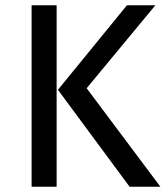

<svg xmlns="http://www.w3.org/2000/svg" viewBox="-20 -709 629 729"><path d="M570 -689 309 -374 589 0H472L200 -368L462 -689ZM195 -689V0H100V-689Z"/></svg>

Font: Firava
Style: Regular
Weight: 400
Designer: Carrois Corporate & Edenspiekermann AG
Foundry: Greg Finn Gibson
Version: Version 5.000